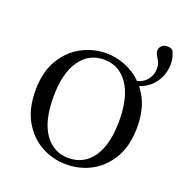

<svg xmlns="http://www.w3.org/2000/svg" viewBox="-122 -763 840 885"><g transform="rotate(20 297.5 -320.5)"><path d="M297 15Q231 15 174.5 -16Q118 -47 83 -107.5Q48 -168 48 -258Q48 -348 84 -408.5Q120 -469 177 -499.5Q234 -530 297 -530Q361 -530 418 -499Q449 -483 473 -458Q501 -466 515 -481Q540 -507 540 -543Q540 -562 533.5 -575Q527 -588 520 -599Q513 -610 513 -623Q513 -636 523.5 -646Q534 -656 550 -656Q557 -656 564 -654.5Q571 -653 578 -647Q584 -634 588.5 -619Q593 -604 593 -583Q593 -544 575 -510Q557 -476 521 -453Q507 -445 490 -439Q502 -424 511 -408Q547 -348 547 -258Q547 -167 511.5 -106.5Q476 -46 420 -15.5Q364 15 297 15ZM297 -16Q372 -16 415.5 -78Q459 -140 459 -257Q459 -373 415.5 -436Q372 -499 297.5 -499Q223 -499 179.5 -436Q136 -373 136 -257Q136 -140 179.5 -78Q223 -16 297 -16Z"/></g></svg>

Font: Early Summer Mincho
Style: Regular
Weight: 400
Designer: GuiWonder
Version: Version 1.002